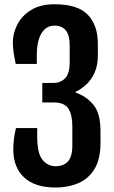

<svg xmlns="http://www.w3.org/2000/svg" viewBox="-20 -861 529 889"><path d="M237.8 7.3Q142.1 7.3 91.8 -39.3Q41.5 -85.9 41.5 -169.9Q41.5 -190.9 44.4 -216.1Q47.4 -241.2 53.7 -268.1H152.3V-229Q152.3 -150.9 176.8 -121.1Q201.2 -91.3 237.8 -91.3Q273.9 -91.3 294.4 -113.3Q314.9 -135.3 314.9 -188V-276.9Q314.9 -330.1 296.4 -358.4Q277.8 -386.7 229 -386.7H175.8V-477.1H229Q260.7 -477.1 281.7 -498.8Q302.7 -520.5 302.7 -572.3V-652.3Q302.7 -742.2 232.4 -742.2Q193.4 -742.2 171.9 -706.5Q150.4 -670.9 150.4 -605V-564.9H52.7Q47.9 -589.4 43.7 -613.5Q39.6 -637.7 39.6 -664.6Q39.6 -707 60.3 -747.6Q81.1 -788.1 124 -814.7Q167 -841.3 232.4 -841.3Q338.9 -841.3 386 -793.2Q433.1 -745.1 433.1 -656.7V-605.5Q433.1 -558.1 418 -524.7Q402.8 -491.2 379.4 -469.7Q356 -448.2 330.6 -436V-432.1Q379.4 -415.5 412.4 -376Q445.3 -336.4 445.3 -254.4V-199.2Q445.3 -122.6 416.7 -77.1Q388.2 -31.7 341.1 -12.2Q293.9 7.3 237.8 7.3Z"/></svg>

Font: Fjalla One
Style: Regular
Weight: 400
Designer: Irina Smirnova, Eben Sorkin
Foundry: Sorkin Type
Version: Version 1.002; ttfautohint (v1.8.4.7-5d5b);gftools[0.9.25]